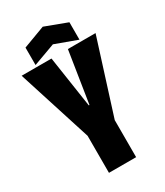

<svg xmlns="http://www.w3.org/2000/svg" viewBox="-204 -908 853 992"><g transform="rotate(-30 222.5 -412.5)"><path d="M142 -221 2 -660H180L226 -354H230L278 -660H443L304 -221V0H142ZM92 -776 223 -825 354 -776V-672L223 -720L92 -672Z"/></g></svg>

Font: Bricolage Grotesque 96pt Condensed ExBd
Style: Regular
Weight: 800
Width: 3
Designer: Mathieu Triay
Foundry: Atelier Triay
Version: Version 1.001;Glyphs 3.2 (3207)